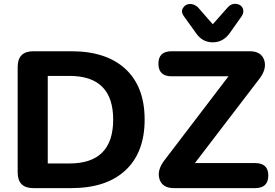

<svg xmlns="http://www.w3.org/2000/svg" viewBox="-20 -969 1414 989"><path d="M1076 -751Q1022 -751 990 -798L926 -887Q911 -908 922.5 -927.5Q934 -947 956 -948.5Q978 -950 999 -932L1076 -844L1154 -932Q1172 -952 1196.5 -949Q1221 -946 1230 -927.5Q1239 -909 1226 -887L1163 -798Q1129 -751 1076 -751ZM347 0H152Q71 0 71 -81V-624Q71 -705 152 -705H347Q528 -705 626.5 -613.5Q725 -522 725 -353Q725 -184 626.5 -92Q528 0 347 0ZM1294 0H876Q816 0 801.5 -46.5Q787 -93 829 -146L1157 -576H864Q796 -576 796 -641Q796 -705 864 -705H1266Q1326 -705 1341 -659Q1356 -613 1313 -559L984 -129H1294Q1362 -129 1362 -65Q1362 0 1294 0ZM226 -578V-127H338Q563 -127 563 -353Q563 -578 338 -578Z"/></svg>

Font: Nunito ExtraBold
Style: Regular
Weight: 800
Designer: Vernon Adams
Foundry: Vernon Adams
Version: Version 3.602